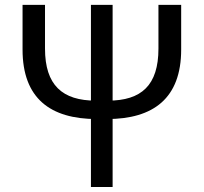

<svg xmlns="http://www.w3.org/2000/svg" viewBox="-20 -753 820 773"><path d="M369.7 -273.7H411.1C597.3 -273.7 709.4 -357.3 709.4 -553.5V-733.4H617.9V-557.4C617.9 -409.8 549.5 -347.8 415 -347.8H365.8C231.3 -347.8 161.2 -409.8 161.2 -557.4V-733.4H70.8V-553.5C70.8 -357.3 182.3 -273.7 369.7 -273.7ZM346.1 0H433.4V-733.4H346.1Z"/></svg>

Font: Source Han Sans JP VF
Style: Regular
Weight: 250
Designer: Ryoko NISHIZUKA 西塚涼子 (kana, bopomofo & ideographs); Paul D. Hunt (Latin, Greek & Cyrillic); Sandoll Communications 산돌커뮤니
Foundry: Adobe
Version: Version 2.004;hotconv 1.0.118;makeotfexe 2.5.65603